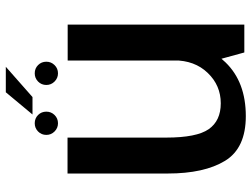

<svg xmlns="http://www.w3.org/2000/svg" viewBox="-120 -720 845 644"><g transform="rotate(-90 302.0 -397.5)"><path d="M448.5 0H542V-592.5H421.5V-98.5ZM163 -593H42.5V-257Q42.5 -134.5 85 -64.8Q127.5 5 235 5Q349.5 5 415.2 -63Q481 -131 481 -205L422 -236Q422 -166.5 380 -122.8Q338 -79 278 -79Q219.5 -79 191.2 -119.5Q163 -160 163 -262ZM211 -625Q227.5 -625 238.8 -636.5Q250 -648 250 -664Q250 -680.5 238.8 -691.8Q227.5 -703 211 -703Q195 -703 183.5 -691.8Q172 -680.5 172 -664Q172 -648 183.5 -636.5Q195 -625 211 -625ZM378.5 -625Q395 -625 406.2 -636.5Q417.5 -648 417.5 -664Q417.5 -680.5 406.2 -691.8Q395 -703 378.5 -703Q362.5 -703 351 -691.8Q339.5 -680.5 339.5 -664Q339.5 -648 351 -636.5Q362.5 -625 378.5 -625ZM240.5 -710.5H299L400.5 -800H315Z"/></g></svg>

Font: Anybody UltraCondensed Thin Medium
Style: Regular
Weight: 500
Version: Version 1.111